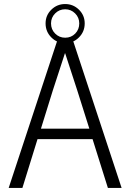

<svg xmlns="http://www.w3.org/2000/svg" viewBox="-20 -932 643 952"><path d="M263 -728H343L583 0H515L439 -242H166L91 0H23ZM242 -484 183 -294H423L363 -484L303 -668H302ZM303 -718Q263 -718 234.5 -746.5Q206 -775 206 -816Q206 -856 234.5 -884Q263 -912 303 -912Q343 -912 371.5 -884Q400 -856 400 -816Q400 -775 371.5 -746.5Q343 -718 303 -718ZM303 -745Q333 -745 353 -765.5Q373 -786 373 -816Q373 -845 352.5 -865.5Q332 -886 303 -886Q274 -886 253.5 -865.5Q233 -845 233 -816Q233 -786 253.5 -765.5Q274 -745 303 -745Z"/></svg>

Font: Murecho Light
Style: Regular
Weight: 300
Designer: Neil Summerour
Foundry: Positype
Version: Version 1.010; ttfautohint (v1.8.3)